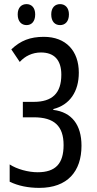

<svg xmlns="http://www.w3.org/2000/svg" viewBox="-20 -903 473 933"><path d="M66 -833C66 -798 85 -781 109 -781C133 -781 151 -798 151 -833C151 -866 133 -883 109 -883C85 -883 66 -867 66 -833ZM229 -833C229 -798 247 -781 272 -781C296 -781 315 -798 315 -833C315 -866 296 -883 272 -883C248 -883 229 -867 229 -833ZM363 -550C363 -655 301 -724 193 -724C127 -724 80 -706 35 -663L76 -602C101 -630 137 -648 179 -648C242 -648 278 -613 278 -540C278 -450 234 -408 144 -408H91V-333H144C243 -333 289 -291 289 -198C289 -108 250 -66 163 -66C117 -66 62 -81 27 -104V-20C68 0 117 10 171 10C308 10 376 -70 376 -195C376 -296 329 -358 239 -369V-373C319 -393 363 -458 363 -550Z"/></svg>

Font: Noto Sans UI Condensed
Style: Regular
Weight: 400
Width: 3
Designer: Monotype Design Team
Foundry: Monotype Imaging Inc.
Version: Version 1.901